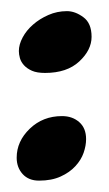

<svg xmlns="http://www.w3.org/2000/svg" viewBox="-20 -309 194 343"><path d="M143.6 -243.2Q143.6 -219.7 121.6 -199.2Q99.6 -178.7 60.5 -178.7Q45.9 -178.7 37.1 -182.6Q28.3 -186.5 22.9 -192.4Q17.6 -198.2 15.6 -205.1Q13.7 -211.9 13.7 -217.8Q13.7 -229.5 20.5 -242.2Q27.3 -254.9 39.1 -265.1Q50.8 -275.4 66.4 -282.2Q82 -289.1 99.6 -289.1Q114.3 -289.1 128.9 -278.3Q143.6 -267.6 143.6 -243.2ZM133.8 -60.5Q133.8 -48.8 129.4 -36.1Q125 -23.4 114.7 -12.2Q104.5 -1 88.4 6.3Q72.3 13.7 49.8 13.7Q31.2 13.7 20.5 2Q9.8 -9.8 9.8 -27.3Q9.8 -56.6 33.2 -79.1Q56.6 -101.6 90.8 -101.6Q109.4 -101.6 121.6 -90.8Q133.8 -80.1 133.8 -60.5Z"/></svg>

Font: BKP Parklife Text
Style: Regular
Weight: 400
Designer: Font Diner, Inc.; LA MECHKY PLUS GmbH
Foundry: Font Diner, Inc.; LA MECHKY PLUS GmbH
Version: Version 1.007